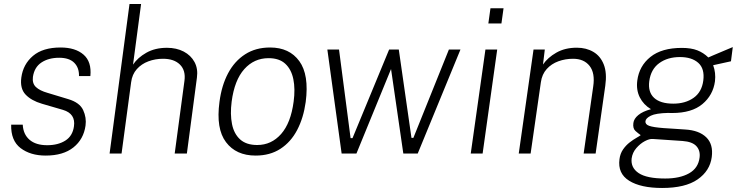

<svg xmlns="http://www.w3.org/2000/svg" viewBox="-20 -763 3674 954"><path d="M207 10Q131 10 82.2 -27.2Q33.5 -64.5 35.5 -143.5H93Q95.5 -95.5 126.8 -68.5Q158 -41.5 214.5 -41.5Q268.5 -41.5 304.8 -64.5Q341 -87.5 347.5 -135.5Q356.5 -198 293 -217L188.5 -247.5Q135.5 -263 107 -293.2Q78.5 -323.5 86 -378Q95 -444 144 -485.5Q193 -527 281 -527Q354.5 -527 395.2 -491.5Q436 -456 429 -385H372.5Q373.5 -426.5 348.8 -451.2Q324 -476 274 -476Q221.5 -476 186 -452.5Q150.5 -429 143.5 -380.5Q139.5 -348.5 158.5 -330.5Q177.5 -312.5 216.5 -301.5L319 -270.5Q376 -253.5 393.2 -216Q410.5 -178.5 405 -139Q395.5 -71 344.8 -30.5Q294 10 207 10Z M524.5 0 623.5 -743H681L641 -442Q664 -476.5 707.2 -501Q750.5 -525.5 809.5 -525.5Q857 -525.5 892.8 -506.8Q928.5 -488 946.5 -454.8Q964.5 -421.5 958.5 -377.5L908.5 0H848L896.5 -361.5Q903.5 -413 874.2 -442Q845 -471 790 -471Q751.5 -471 717.2 -458.2Q683 -445.5 659.8 -419.5Q636.5 -393.5 631.5 -354L584 0Z M1250 10Q1153 10 1102.8 -56.8Q1052.5 -123.5 1070.5 -256.5Q1081 -338 1113.2 -398.8Q1145.5 -459.5 1198 -493.2Q1250.5 -527 1322 -527Q1418 -527 1467.2 -459.2Q1516.5 -391.5 1499 -256.5Q1488 -177 1456.5 -117Q1425 -57 1373.2 -23.5Q1321.5 10 1250 10ZM1258 -42.5Q1328.5 -42.5 1376.8 -97.2Q1425 -152 1439 -258Q1447.5 -321 1437.5 -369.8Q1427.5 -418.5 1397.5 -446.2Q1367.5 -474 1314.5 -474Q1242.5 -474 1193.8 -419.5Q1145 -365 1131 -258Q1123 -195 1132.8 -146.5Q1142.5 -98 1173.2 -70.2Q1204 -42.5 1258 -42.5Z M1677.5 0 1606.5 -517H1664.5L1722 -76.5H1731.5L1913.5 -517H1961.5L2024.5 -78H2034L2210.5 -517H2268L2055.5 0H1984L1923 -420L1751 0Z M2406.5 -646.5 2417 -722H2482L2471.5 -646.5ZM2319 0 2392 -517H2450.5L2378 0Z M2557.5 0 2631 -517H2687L2678 -442.5Q2701.5 -477 2744.5 -501.5Q2787.5 -526 2846 -526Q2893 -526 2928.2 -505.2Q2963.5 -484.5 2980 -442.5Q2996.5 -400.5 2987.5 -337L2939.5 0H2880L2927.5 -333Q2937.5 -400 2909.5 -435.5Q2881.5 -471 2827.5 -471Q2789 -471 2754.5 -458.5Q2720 -446 2696.5 -420Q2673 -394 2667.5 -354.5L2616.5 0Z M3270 171Q3163.5 171 3106 135Q3048.5 99 3058 28Q3061.5 0 3076 -20.8Q3090.5 -41.5 3108.8 -55.5Q3127 -69.5 3142.5 -78.2Q3158 -87 3163.5 -91.5Q3152 -99.5 3137.8 -112Q3123.5 -124.5 3127 -151.5Q3129.5 -173 3151.5 -191.2Q3173.5 -209.5 3214.5 -220.5Q3177.5 -242.5 3159 -279.2Q3140.5 -316 3146.5 -362.5Q3156 -435.5 3212 -480.2Q3268 -525 3367.5 -525Q3414 -525 3444.8 -513Q3475.5 -501 3499.5 -477.5Q3506.5 -480.5 3523 -487.8Q3539.5 -495 3559.5 -503.2Q3579.5 -511.5 3596.5 -518.8Q3613.5 -526 3621 -529L3612 -458.5L3523.5 -439Q3537.5 -401.5 3532.5 -359Q3523 -290 3470 -245.8Q3417 -201.5 3320 -201.5Q3315.5 -201.5 3310.2 -201.5Q3305 -201.5 3301 -202Q3238.5 -200.5 3213.5 -188Q3188.5 -175.5 3187 -160.5Q3185.5 -145 3205.5 -137.8Q3225.5 -130.5 3278 -126.5Q3298 -125 3324.8 -123.5Q3351.5 -122 3384.5 -119.5Q3453.5 -115.5 3489.2 -80.8Q3525 -46 3516.5 17.5Q3507.5 86 3446.2 128.5Q3385 171 3270 171ZM3325.5 -248Q3385.5 -248 3426.2 -276.8Q3467 -305.5 3474.5 -363Q3482 -421.5 3449.8 -450.5Q3417.5 -479.5 3358.5 -479.5Q3297 -479.5 3255.5 -449.2Q3214 -419 3206 -359.5Q3199 -305.5 3230 -276.8Q3261 -248 3325.5 -248ZM3285 124Q3358 124 3403.8 98.2Q3449.5 72.5 3456 20Q3460.5 -14.5 3440.2 -36.8Q3420 -59 3371.5 -62.5L3223.5 -72.5Q3207.5 -74 3184.2 -61.8Q3161 -49.5 3141.8 -27.2Q3122.5 -5 3118.5 24Q3113 70 3153.2 97Q3193.5 124 3285 124Z"/></svg>

Font: Public Sans ExtraLight
Style: Italic
Weight: 200
Italic angle: -8°
Designer: The Public Sans project authors (U.S. Web Design System). Libre Franklin designed by Pablo Impallari and Rodrigo Fuenzal
Version: Version 1.007; ttfautohint (v1.8.1) -l 8 -r 50 -G 200 -x 14 